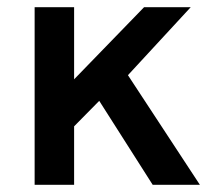

<svg xmlns="http://www.w3.org/2000/svg" viewBox="-20 -515 598 535"><path d="M76.5 0V-495H186.5V-294L381.5 -495H511.5L336.5 -305.5L537 0H405.5L256.5 -234L186.5 -163V0Z"/></svg>

Font: Geologica
Style: Regular
Weight: 400
Designer: Sindre Bremnes, Frode Helland
Foundry: Monokrom Skriftforlag AS
Version: Version 1.010; ttfautohint (v1.8.4.7-5d5b);gftools[0.9.28]